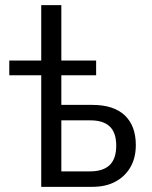

<svg xmlns="http://www.w3.org/2000/svg" viewBox="-20 -725 591 745"><path d="M140 0V-433H16V-490H140V-705H218V-490H353V-433H218V-318H338Q421 -318 464 -277.5Q507 -237 507 -162Q507 -113 486.5 -77Q466 -41 428.5 -20.5Q391 0 338 0ZM218 -60H329Q380 -60 405.5 -84.5Q431 -109 431 -160Q431 -210 406 -234Q381 -258 331 -258H218Z"/></svg>

Font: Nunito Sans 10pt Condensed
Style: Regular
Weight: 400
Width: 3
Designer: Vernon Adams
Foundry: Vernon Adams
Version: Version 3.101;gftools[0.9.27]